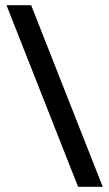

<svg xmlns="http://www.w3.org/2000/svg" viewBox="-20 -720 421 740"><path d="M376 0H281L5 -700H100Z"/></svg>

Font: BebasNeueW01-Regular
Style: Regular
Weight: 400
Designer: Ryoichi Tsunekawa
Foundry: Ryoichi Tsunekawa
Version: Version 1.30